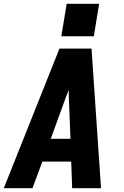

<svg xmlns="http://www.w3.org/2000/svg" viewBox="-32 -991 652 1011"><path d="M-12 0 281 -735H450L500 0H348L343 -140H191L139 0ZM339 -260 330 -490Q330 -497 330 -504Q330 -511 329 -518Q327 -511 324.5 -504Q322 -497 319 -490L235 -260ZM291 -800 319 -971H490L462 -800Z"/></svg>

Font: Iosevka SS04 Heavy Extended
Style: Italic
Weight: 900
Width: 7
Italic angle: -9°
Monospace: yes
Designer: Belleve Invis
Foundry: Belleve Invis
Version: Version 19.0.0; ttfautohint (v1.8.4)